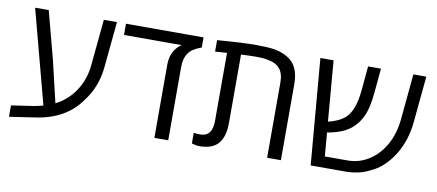

<svg xmlns="http://www.w3.org/2000/svg" viewBox="-63 -870 2560 1126"><g transform="rotate(10 1217.5 -306.5)"><path d="M29.3 -41.5 160.2 -61Q186.5 -65.4 216.8 -73.7L69.3 -630.4H150.4L225.1 -347.7L283.7 -99.1Q353.5 -133.8 398.4 -200.7Q443.4 -267.6 452.1 -355.5L478.5 -630.4H556.6L530.3 -357.9Q518.6 -235.8 447.3 -146Q406.2 -86.4 340.1 -48.3Q273.9 -10.3 185.5 2.9Q174.3 4.9 77.1 19L29.3 26.4Z M912.6 -521.5Q923.8 -537.6 932.9 -546.9Q941.9 -556.2 954.1 -563.5H610.4V-630.4H1072.3V-570.3Q1044.4 -560.1 1025.4 -548.1Q1006.3 -536.1 994.6 -518.6Q973.1 -487.8 973.1 -436V0H890.6V-437Q890.6 -462.4 896.7 -484.6Q902.8 -506.8 912.6 -521.5Z M1112.8 -5.9V-69.3Q1131.8 -66.4 1152.3 -66.4Q1223.6 -66.4 1223.6 -160.2V-564.9L1153.3 -560.1V-628.4Q1301.3 -640.1 1385.3 -640.1Q1451.2 -640.1 1488 -634.5Q1524.9 -628.9 1555.7 -614.3Q1584.5 -600.6 1602.8 -581.5Q1621.1 -562.5 1631.8 -532.7Q1644 -501 1644 -449.7V0H1562V-447.8Q1562 -504.4 1535.9 -532.7Q1509.8 -561 1455.6 -568.4Q1431.2 -572.3 1395 -572.3Q1358.4 -572.3 1306.2 -569.3V-160.2Q1306.2 -105.5 1290 -69.8Q1277.3 -41.5 1255.9 -24.9Q1221.2 2 1158.7 2Q1139.6 2 1112.8 -5.9Z M1768.1 -630.4H1846.7L1876.5 -270.5Q1954.6 -289.6 1988.3 -329.1Q2028.3 -377.4 2038.6 -482.4L2052.2 -630.4H2128.9L2115.2 -482.9Q2108.9 -415 2093.8 -369.1Q2078.6 -323.2 2049.8 -289.6Q2022.5 -256.8 1982.9 -237.3Q1943.4 -217.8 1885.7 -207.5L1882.3 -207L1894 -66.4H2030.3Q2097.7 -66.4 2155.3 -102.8Q2212.9 -139.2 2250.5 -205.1Q2287.1 -271 2295.9 -356.4L2321.8 -630.4H2398.9L2372.6 -355.5Q2361.8 -244.6 2309.1 -158.7Q2281.2 -113.8 2246.3 -81.5Q2211.4 -49.3 2165.5 -29.8Q2107.4 0 2025.4 0H1821.3Z"/></g></svg>

Font: Viking Open Sans
Style: Regular
Weight: 400
Foundry: Ascender Corporation
Version: Version 2.001